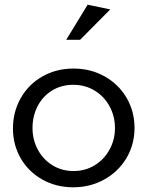

<svg xmlns="http://www.w3.org/2000/svg" viewBox="-20 -785 626 815"><path d="M551 -242Q551 -312 517.5 -369.5Q484 -427 424.5 -460.5Q365 -494 292 -494Q219 -494 160 -460.5Q101 -427 68 -368.5Q35 -310 35 -240Q35 -170 68 -113Q101 -56 159.5 -23Q218 10 291 10Q363 10 422.5 -23Q482 -56 516.5 -113.5Q551 -171 551 -242ZM468 -241Q468 -192 445 -150Q422 -108 382 -83.5Q342 -59 292 -59Q243 -59 203.5 -83Q164 -107 141 -149Q118 -191 118 -242Q118 -292 139.5 -334Q161 -376 200.5 -400.5Q240 -425 291 -425Q342 -425 382.5 -400Q423 -375 445.5 -333Q468 -291 468 -241ZM261 -616H320L448 -745L352 -765Z"/></svg>

Font: Geom Light
Style: Regular
Weight: 300
Version: Version 1.102